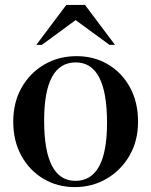

<svg xmlns="http://www.w3.org/2000/svg" viewBox="-20 -752 616 783"><path d="M285 11Q214 11 157 -23Q100 -57 67 -117.2Q34 -177.5 34 -256Q34 -334.5 68.2 -394.8Q102.5 -455 161 -489Q219.5 -523 292 -523Q364.5 -523 421.2 -489Q478 -455 510.5 -394.8Q543 -334.5 543 -256Q543 -177.5 508 -117.2Q473 -57 414.5 -23Q356 11 285 11ZM287.5 -14.5Q416.5 -14.5 416.5 -251.5Q416.5 -497.5 289 -497.5Q160 -497.5 160 -260.5Q160 -14.5 287.5 -14.5ZM128 -569 250.5 -732H326.5L449 -569H426.5L288.5 -670L150.5 -569Z"/></svg>

Font: Newsreader 72pt Medium
Style: Regular
Weight: 500
Designer: Hugues Gentile
Foundry: Production Type
Version: Version 1.003; ttfautohint (v1.8.3)